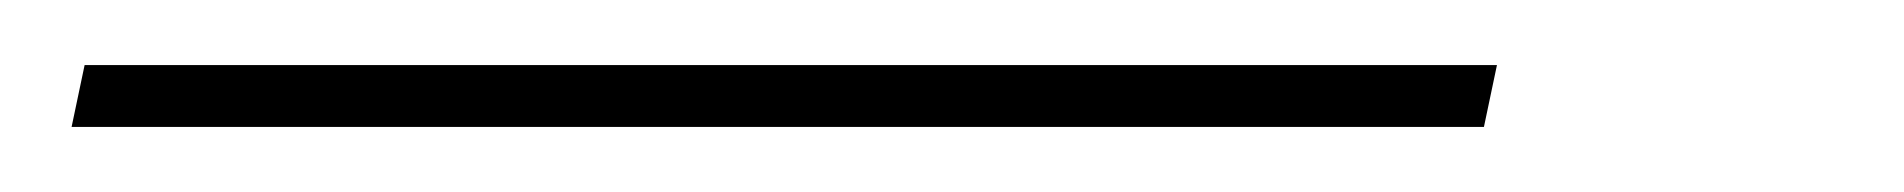

<svg xmlns="http://www.w3.org/2000/svg" viewBox="-20 11 585 59"><path d="M2 50 6 31H440L436 50Z"/></svg>

Font: DM Sans 12pt Thin
Style: Italic
Weight: 250
Italic angle: -10°
Version: Version 4.004;gftools[0.9.30]